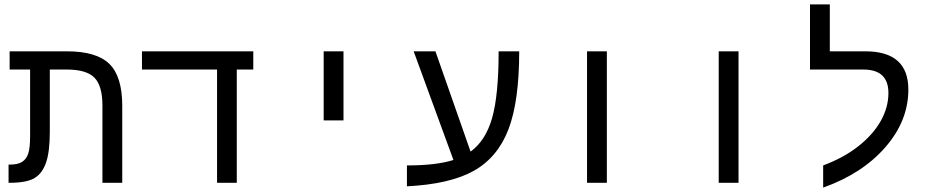

<svg xmlns="http://www.w3.org/2000/svg" viewBox="-20 -833 4241 875"><path d="M117.2 -516.1H23.9V-599.1H285.2Q419.9 -599.1 478.5 -541.7Q537.1 -484.4 537.1 -351.1V0H446.8V-352.1Q446.8 -441.9 410.4 -479Q374 -516.1 284.2 -516.1H207V-231.9Q207 -143.1 190.4 -93.5Q173.8 -43.9 138.2 -22Q102.5 0 23.9 0H19V-83H26.9Q60.5 -83 80.1 -95Q99.6 -106.9 108.4 -132.3Q117.2 -157.7 117.2 -213.9Z M1059.1 0H969.2V-516.1H627V-599.1H1134.3V-516.1H1059.1Z M1455.1 -599.1H1545.4V-284.2H1455.1Z M1834.5 -79.1Q1969.2 -79.1 2046.4 -104L1865.2 -599.1H1964.4L2124.5 -142.1Q2193.4 -191.9 2222.9 -295.9Q2252.4 -399.9 2252.4 -599.1H2346.2Q2346.2 -372.1 2297.4 -244.1Q2248.5 -116.2 2139.9 -54.9Q2031.2 6.3 1834.5 16.1Z M2655.3 -599.1H2745.6V0H2655.3Z M3255.4 -599.1H3345.7V0H3255.4Z M3731.4 -79.1Q3824.7 -113.8 3891.6 -166.5Q3958.5 -219.2 3993.7 -281.5Q4028.8 -343.8 4028.8 -409.2Q4028.8 -516.1 3914.6 -516.1H3671.4V-813H3761.7V-599.1H3923.8Q4119.6 -599.1 4119.6 -424.8Q4119.6 -282.2 4014.6 -161.9Q3909.7 -41.5 3731.4 22Z"/></svg>

Font: Liberation Mono
Style: Regular
Weight: 400
Monospace: yes
Designer: Steve Matteson
Foundry: Ascender Corporation
Version: Version 2.1.5